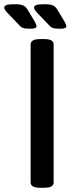

<svg xmlns="http://www.w3.org/2000/svg" viewBox="-72 -887 347 909"><path d="M120 2Q95 2 84 -4.5Q73 -11 73 -23V-677Q73 -689 84 -695.5Q95 -702 120 -702H136Q161 -702 171.5 -695.5Q182 -689 182 -677V-23Q182 -11 171.5 -4.5Q161 2 136 2ZM71 -751Q51 -751 40.5 -753.5Q30 -756 21 -766L-31 -820Q-52 -841 -52 -851Q-52 -859 -41.5 -863Q-31 -867 -3 -867Q23 -867 36 -862Q49 -857 58 -842L93 -784Q101 -769 101 -762Q101 -751 71 -751ZM212 -751Q192 -751 181.5 -753.5Q171 -756 162 -766L110 -820Q89 -841 89 -851Q89 -859 99.5 -863Q110 -867 138 -867Q164 -867 177 -862Q190 -857 199 -842L234 -784Q242 -769 242 -762Q242 -751 212 -751Z"/></svg>

Font: Asap Condensed Medium
Style: Regular
Weight: 500
Width: 3
Designer: Pablo Cosgaya
Foundry: Omnibus-Type
Version: Version 3.001; ttfautohint (v1.8.4.7-5d5b)